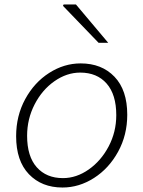

<svg xmlns="http://www.w3.org/2000/svg" viewBox="-20 -824 640 857"><path d="M52 -216Q52 -307 92.5 -381.5Q133 -456 199.5 -498.5Q266 -541 340 -541Q434 -541 491 -481.5Q548 -422 548 -312Q548 -221 507 -146.5Q466 -72 399.5 -29.5Q333 13 259 13Q166 13 109 -46.5Q52 -106 52 -216ZM499 -310Q499 -402 456 -451Q413 -500 338 -500Q278 -500 223 -461.5Q168 -423 134.5 -358Q101 -293 101 -218Q101 -126 144 -77.5Q187 -29 261 -29Q321 -29 376 -67.5Q431 -106 465 -170.5Q499 -235 499 -310ZM261 -798 264 -804H319L463 -633H420Z"/></svg>

Font: Nebula Sans Light
Style: Regular
Weight: 300
Italic angle: -9°
Designer: Paul D. Hunt for Adobe (as Source Sans)
Foundry: Nebula Entertainment & Broadcasting LLC
Version: Version 1.010